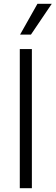

<svg xmlns="http://www.w3.org/2000/svg" viewBox="-20 -984 291 1004"><path d="M146.7 -727.3V0H83.5V-727.3ZM84.9 -802.9 175.8 -964.1H250.7L141.7 -802.9Z"/></svg>

Font: Inter Zeller Light
Style: Regular
Weight: 300
Designer: Rasmus Andersson; Joe Bland
Foundry: zeller
Version: Version 3.015;git-dec3a8cb1